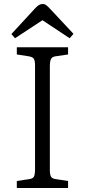

<svg xmlns="http://www.w3.org/2000/svg" viewBox="-20 -939 423 959"><path d="M64 0V-35L124 -44Q143 -46 149 -56Q155 -66 155 -94V-611Q155 -637 148.5 -646Q142 -655 122 -658L64 -667V-703H320V-667L259 -658Q241 -656 235 -645Q229 -634 229 -607V-90Q229 -65 235.5 -55.5Q242 -46 261 -44L320 -35V0ZM55 -748 37 -769 156 -898Q165 -908 174 -913.5Q183 -919 193 -919Q203 -919 211 -913Q219 -907 233 -892L347 -770L328 -748L192 -838Z"/></svg>

Font: Literata 18pt Light
Style: Regular
Weight: 300
Designer: Latin by Veronika Burian and Jose Scaglione. Greek by Irene Vlachou. Cyrillic by Vera Evstafieva.
Foundry: TypeTogether
Version: Version 3.103;gftools[0.9.29]